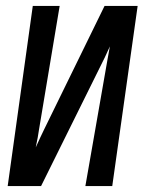

<svg xmlns="http://www.w3.org/2000/svg" viewBox="-20 -600 495 650"><path d="M335 -406C339 -415 345 -428 352 -443C349 -425 346 -410 344 -399L269 30H360L446 -580H334L129 -161C122 -146 111 -124 101 -101C106 -124 110 -146 112 -161L182 -580H91L6 30H119Z"/></svg>

Font: Smiley Sans Oblique
Style: Regular
Weight: 400
Italic angle: -8°
Designer: oooooohmygosh, Nagisa Chen, Janine Sui, Heda Shi, Jian Li
Foundry: atelierAnchor
Version: Version 2.0.1